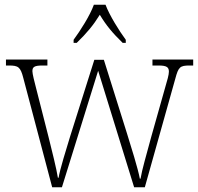

<svg xmlns="http://www.w3.org/2000/svg" viewBox="-20 -786 833 806"><path d="M289 -619V-606H302C345 -648 371 -679 399 -724C426 -679 452 -648 495 -606H508V-619C480 -657 440 -721 423 -766H374C358 -721 317 -657 289 -619ZM78 -458 199 0H240L392 -489L543 0H588L716 -456C729 -505 736 -511 776 -511H791V-536H620V-511H646C681 -511 689 -503 689 -485C689 -472 682 -448 674 -421L615 -212C594 -134 576 -73 570 -36H567C560 -76 528 -178 513 -226L416 -535H376L274 -212C259 -163 231 -73 226 -40H223C218 -74 196 -162 184 -210L130 -422C125 -441 116 -476 116 -487C116 -504 123 -511 158 -511H179V-536H5V-511H17C57 -511 66 -505 78 -458Z"/></svg>

Font: Noto Serif Thai SemiCondensed ExtraLight
Style: Regular
Weight: 200
Width: 4
Designer: Monotype Design Team
Foundry: Monotype Imaging Inc.
Version: Version 2.002